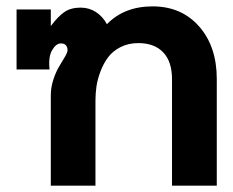

<svg xmlns="http://www.w3.org/2000/svg" viewBox="-20 -585 735 605"><path d="M192.9 -426.8Q192.9 -435.5 188 -441.9Q183.1 -448.2 171.9 -448.2Q156.7 -448.2 144.3 -427Q131.8 -405.8 136.2 -366.2H32.2V-555.2H140.1V-502.9Q163.1 -533.7 183.3 -547.4Q203.6 -561 233.9 -561Q260.7 -561 282.2 -547.1Q303.7 -533.2 316.9 -508.8Q371.6 -564.9 460.9 -564.9Q551.8 -564.9 607.4 -501.7Q663.1 -438.5 663.1 -335.9V0H522V-335.9Q522 -391.1 494.1 -420.2Q466.3 -449.2 416 -449.2Q384.3 -449.2 359.6 -436.5Q335 -423.8 320.6 -404.5Q306.2 -385.3 296.6 -359.9Q287.1 -334.5 283.9 -312.3Q280.8 -290 280.8 -268.1V0H140.1V-285.2Q140.1 -310.1 148.4 -335Q156.7 -359.9 166.5 -375.7Q176.3 -391.6 184.6 -406Q192.9 -420.4 192.9 -426.8Z"/></svg>

Font: LT Superior
Style: Bold
Weight: 400
Designer: Daniel Lyons
Foundry: LyonsType
Version: Version 1.000